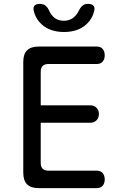

<svg xmlns="http://www.w3.org/2000/svg" viewBox="-20 -970 640 990"><path d="M190 -427H445Q465 -427 477.5 -414.5Q490 -402 490 -382Q490 -362 477.5 -349.5Q465 -337 445 -337H190V-130Q190 -110 200 -100Q210 -90 230 -90H479Q499 -90 509.5 -77.5Q520 -65 520 -45Q520 -25 509.5 -12.5Q499 0 479 0H180Q139 0 119.5 -19.5Q100 -39 100 -80V-650Q100 -691 119.5 -710.5Q139 -730 180 -730H479Q499 -730 509.5 -717.5Q520 -705 520 -685Q520 -665 509.5 -652.5Q499 -640 479 -640H230Q210 -640 200 -630Q190 -620 190 -600ZM154 -915Q150 -932 158 -941Q166 -950 185 -950Q196 -950 204 -947Q212 -944 217 -939Q227 -930 232 -918Q237 -906 245 -895Q268 -863 309 -863Q350 -863 374 -895Q382 -905 387.5 -916.5Q393 -928 401 -937Q407 -943 414.5 -946.5Q422 -950 434 -950Q453 -950 461.5 -941Q470 -932 466 -915Q457 -874 426 -845Q382 -805 310 -805Q238 -805 194 -845Q163 -874 154 -915Z"/></svg>

Font: Maple Mono NF CN
Style: Regular
Weight: 400
Monospace: yes
Designer: subframe7536
Version: Version 7.000